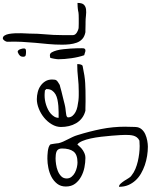

<svg xmlns="http://www.w3.org/2000/svg" viewBox="125 -746 1061 1351"><g transform="rotate(-90 655.5 -70.5)"><path d="M16.6 236.3Q28.3 236.3 38.6 247.6Q48.8 258.8 58.6 273.4Q68.4 288.1 77.1 303.2Q85.9 318.4 95.7 324.2Q116.2 340.8 142.1 351.6Q168 362.3 195.3 368.7Q222.7 375 250.5 378.4Q278.3 381.8 304.7 381.8Q306.6 381.8 312 381.3Q317.4 380.9 323.2 380.9Q329.1 380.9 334.5 380.4Q339.8 379.9 341.8 379.9Q356.4 373 364.7 361.8Q373 350.6 376.5 337.4Q379.9 324.2 380.9 309.6Q381.8 294.9 381.8 280.3Q381.8 269.5 380.4 243.7Q378.9 217.8 376 183.1Q373 148.4 368.7 110.4Q364.3 72.3 356.9 38.1Q349.6 3.9 338.9 -21.5Q328.1 -46.9 314.5 -56.6Q304.7 -45.9 294.9 -35.6Q285.2 -25.4 272.9 -17.6Q260.7 -9.8 248 -4.9Q235.4 0 219.7 0Q188.5 0 153.3 -6.8Q118.2 -13.7 87.9 -30.3Q57.6 -46.9 38.1 -72.8Q18.6 -98.6 18.6 -137.7Q18.6 -173.8 38.1 -198.7Q57.6 -223.6 86.4 -238.8Q115.2 -253.9 149.4 -260.7Q183.6 -267.6 213.9 -267.6Q223.6 -267.6 237.8 -267.1Q252 -266.6 266.6 -264.6Q281.2 -262.7 293.9 -258.8Q306.6 -254.9 314.5 -247.1Q315.4 -245.1 316.9 -236.8Q318.4 -228.5 319.8 -218.8Q321.3 -209 322.3 -200.2Q323.2 -191.4 323.2 -190.4Q327.1 -172.9 334.5 -156.7Q341.8 -140.6 350.6 -123.5Q359.4 -106.4 367.2 -89.8Q375 -73.2 379.9 -56.6Q406.2 27.3 422.9 110.4Q439.5 193.4 439.5 281.2Q439.5 285.2 439 295.4Q438.5 305.7 438.5 316.9Q438.5 328.1 438 338.4Q437.5 348.6 437.5 352.5Q436.5 377.9 421.9 395Q407.2 412.1 386.2 421.4Q365.2 430.7 341.3 435.1Q317.4 439.5 298.8 439.5Q267.6 439.5 233.9 434.1Q200.2 428.7 168.9 418Q137.7 407.2 109.9 391.1Q82 375 61.5 352.5Q41 330.1 28.8 301.8Q16.6 273.4 16.6 236.3ZM75.2 -131.8Q75.2 -112.3 86.9 -97.7Q98.6 -83 116.2 -73.7Q133.8 -64.5 153.3 -60.1Q172.9 -55.7 187.5 -55.7Q243.2 -55.7 264.6 -83.5Q286.1 -111.3 286.1 -165Q286.1 -180.7 280.3 -189.9Q274.4 -199.2 264.6 -203.1Q254.9 -207 242.2 -208.5Q229.5 -210 216.8 -210Q199.2 -210 174.8 -206.5Q150.4 -203.1 128.4 -194.3Q106.4 -185.5 90.8 -170.4Q75.2 -155.3 75.2 -131.8Z M437.5 -171.9Q437.5 -205.1 456.1 -236.3Q474.6 -267.6 503.4 -291Q532.2 -314.5 566.9 -328.1Q601.6 -341.8 632.8 -341.8Q658.2 -341.8 683.1 -335.4Q708 -329.1 727.5 -315.4Q747.1 -301.8 759.3 -281.7Q771.5 -261.7 771.5 -234.4Q771.5 -221.7 770 -214.4Q768.6 -207 763.7 -201.7Q758.8 -196.3 751.5 -191.9Q744.1 -187.5 733.4 -180.7Q727.5 -179.7 715.8 -176.3Q704.1 -172.9 689 -168.9Q673.8 -165 657.2 -161.1Q640.6 -157.2 625.5 -153.3Q610.4 -149.4 598.6 -146.5Q586.9 -143.6 581.1 -142.6Q578.1 -141.6 568.4 -140.6Q558.6 -139.6 547.4 -138.2Q536.1 -136.7 526.4 -135.3Q516.6 -133.8 514.6 -132.8Q511.7 -131.8 508.3 -128.4Q504.9 -125 504.9 -124Q504.9 -104.5 515.6 -91.3Q526.4 -78.1 543 -69.3Q559.6 -60.5 580.6 -56.2Q601.6 -51.8 622.1 -49.3Q642.6 -46.9 660.2 -46.9Q677.7 -46.9 688.5 -46.9Q737.3 -46.9 784.2 -52.2Q831.1 -57.6 879.9 -57.6V-49.8Q879.9 -43.9 878.4 -37.6Q877 -31.2 874 -25.9Q871.1 -20.5 866.2 -19.5Q829.1 -11.7 800.3 -7.3Q771.5 -2.9 746.1 -1.5Q720.7 0 693.4 0.5Q666 1 632.8 1H616.2Q605.5 1 592.8 0.5Q580.1 0 568.4 0H551.8Q521.5 -7.8 499.5 -24.9Q477.5 -42 463.9 -65.4Q450.2 -88.9 443.8 -116.2Q437.5 -143.6 437.5 -171.9ZM656.2 -287.1Q643.6 -287.1 627.4 -284.7Q611.3 -282.2 594.2 -276.9Q577.1 -271.5 560.5 -263.2Q543.9 -254.9 531.2 -243.7Q518.6 -232.4 510.3 -218.8Q502 -205.1 502 -188.5H542Q563.5 -188.5 585.9 -190.4Q608.4 -192.4 629.9 -196.8Q651.4 -201.2 667.5 -210.4Q683.6 -219.7 693.8 -234.4Q704.1 -249 704.1 -270.5V-275.4L694.3 -285.2Q692.4 -285.2 687 -285.6Q681.6 -286.1 675.8 -286.6Q669.9 -287.1 664.6 -287.1Q659.2 -287.1 656.2 -287.1Z M942.4 -8.8Q935.5 -28.3 930.2 -51.3Q924.8 -74.2 921.4 -98.6Q918 -123 916 -146.5Q914.1 -169.9 914.1 -190.4Q914.1 -193.4 915 -201.7Q916 -210 917.5 -218.8Q918.9 -227.5 920.9 -235.8Q922.9 -244.1 923.8 -247.1Q924.8 -248 932.6 -249Q940.4 -250 942.4 -250Q955.1 -250 962.9 -236.3Q970.7 -222.7 976.6 -201.2Q982.4 -179.7 984.9 -153.8Q987.3 -127.9 989.3 -104Q991.2 -80.1 991.2 -61.5Q991.2 -43 991.2 -36.1Q991.2 -33.2 991.7 -26.9Q992.2 -20.5 991.2 -14.2Q990.2 -7.8 986.8 -3.9Q983.4 0 975.6 0H971.7Q969.7 0 965.8 -1.5Q961.9 -2.9 957 -4.4Q952.1 -5.9 948.2 -6.8Q944.3 -7.8 942.4 -8.8ZM931.6 -439.5Q931.6 -463.9 962.9 -475.6Q969.7 -478.5 975.1 -473.6Q980.5 -468.8 983.9 -460.9Q987.3 -453.1 988.8 -444.8Q990.2 -436.5 990.2 -432.6Q990.2 -426.8 987.3 -423.3Q984.4 -419.9 980 -418.9Q975.6 -418 970.7 -418H962.9Q949.2 -418 940.4 -420.9Q931.6 -423.8 931.6 -439.5Z M1016.6 -163.1Q1016.6 -214.8 1021 -260.7Q1025.4 -306.6 1029.8 -353.5Q1034.2 -400.4 1036.6 -448.2Q1039.1 -496.1 1037.1 -551.8Q1038.1 -555.7 1040 -560.5Q1042 -565.4 1045.4 -569.8Q1048.8 -574.2 1052.7 -577.6Q1056.6 -581.1 1061.5 -581.1Q1073.2 -581.1 1081.1 -568.8Q1088.9 -556.6 1092.3 -537.6Q1095.7 -518.6 1096.7 -496.1Q1097.7 -473.6 1097.2 -452.6Q1096.7 -431.6 1095.7 -416Q1094.7 -400.4 1094.7 -394.5Q1094.7 -336.9 1089.4 -280.8Q1084 -224.6 1084 -166V-150.4Q1084 -138.7 1084 -126Q1084 -113.3 1084 -101.6V-85.9Q1085 -76.2 1090.8 -69.8Q1096.7 -63.5 1104 -59.1Q1111.3 -54.7 1119.1 -51.8Q1127 -48.8 1132.8 -47.9Q1136.7 -47.9 1146 -47.4Q1155.3 -46.9 1166 -46.9Q1176.8 -46.9 1186 -46.9Q1195.3 -46.9 1199.2 -46.9Q1215.8 -46.9 1226.1 -47.4Q1236.3 -47.9 1242.7 -48.8Q1249 -49.8 1254.9 -51.3Q1260.7 -52.7 1267.6 -53.2Q1274.4 -53.7 1284.2 -54.7Q1293.9 -55.7 1310.5 -55.7Q1310.5 -23.4 1297.9 -10.7Q1285.2 2 1265.1 4.4Q1245.1 6.8 1221.2 3.9Q1197.3 1 1174.8 1H1161.1Q1151.4 1 1139.6 0.5Q1127.9 0 1117.2 0H1104.5Q1074.2 -5.9 1056.6 -22Q1039.1 -38.1 1030.8 -61Q1022.5 -84 1019.5 -110.4Q1016.6 -136.7 1016.6 -163.1Z"/></g></svg>

Font: Swanky and Moo Moo Cyrillic
Style: Regular
Weight: 400
Designer: Kimberly Geswein; Denis Ignatov
Foundry: Kimberly Geswein; Denis Ignatov
Version: Version 1.003 June 27, 2018